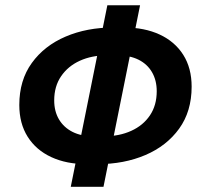

<svg xmlns="http://www.w3.org/2000/svg" viewBox="-20 -694 772 736"><path d="M251.3 22 391.5 -673.8H516.9L376.7 22ZM312.5 -64.8Q234.7 -64.8 176.5 -91.8Q118.3 -118.8 86.1 -169.7Q54 -220.6 54 -291.6Q54 -386.3 101.9 -452.5Q149.8 -518.8 231.4 -553.7Q313 -588.6 414.5 -588.6H456.1Q533.9 -588.6 592.1 -561.6Q650.3 -534.6 682.5 -483.8Q714.6 -433 714.6 -361.8Q714.6 -267.1 666.8 -200.9Q619 -134.6 537.3 -99.7Q455.6 -64.8 354.1 -64.8ZM337.6 -171.6H379.2Q437.3 -171.6 483 -192.4Q528.8 -213.1 554.8 -251.8Q580.8 -290.4 580.8 -344.2Q580.8 -386.2 562.6 -417.4Q544.5 -448.5 510.9 -465.2Q477.3 -481.8 431.1 -481.8H389.4Q331.4 -481.8 286 -461.1Q240.6 -440.4 214.2 -401.7Q187.8 -363 187.8 -309.2Q187.8 -267.2 206 -236.5Q224.2 -205.7 257.7 -188.6Q291.3 -171.6 337.6 -171.6Z"/></svg>

Font: Source Sans Variable
Style: Italic
Weight: 200
Italic angle: -11°
Designer: Paul D. Hunt
Foundry: Adobe Systems Incorporated
Version: Version 3.006;hotconv 1.0.111;makeotfexe 2.5.65597